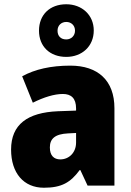

<svg xmlns="http://www.w3.org/2000/svg" viewBox="-20 -871 616 901"><path d="M291 -604C365 -604 420 -654 420 -728C420 -801 364 -851 291 -851C214 -851 163 -802 163 -727C163 -653 214 -604 291 -604ZM291 -686C264 -686 250 -703 250 -727C250 -752 268 -768 291 -768C314 -768 332 -752 332 -727C332 -703 314 -686 291 -686ZM310 -563C219 -563 144 -546 84 -513L134 -389C186 -415 235 -430 275 -430C314 -430 337 -410 337 -362V-352L252 -349C109 -343 32 -287 32 -169C32 -59 91 10 186 10C270 10 311 -15 354 -73H357L391 0H517V-363C517 -494 439 -563 310 -563ZM299 -245 337 -247V-202C337 -155 304 -123 263 -123C233 -123 214 -141 214 -179C214 -220 238 -242 299 -245Z"/></svg>

Font: Noto Sans Georgian SemiCondensed Black
Style: Regular
Weight: 900
Width: 4
Designer: Monotype Design Team, Akaki Razmadze
Foundry: Google LLC
Version: Version 2.005